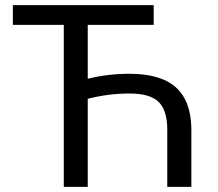

<svg xmlns="http://www.w3.org/2000/svg" viewBox="-20 -731 853 751"><path d="M581.1 -633.8H323.2V-422.9Q401.4 -442.4 486.8 -442.4Q608.9 -442.4 668 -389.2Q727.1 -335.9 728.5 -228V0H634.3V-225.6Q633.8 -299.8 600.3 -332.5Q566.9 -365.2 486.8 -365.2Q404.3 -365.2 323.2 -344.7V0H229.5V-633.8H30.3V-710.9H581.1Z"/></svg>

Font: Mardoto
Style: Regular
Weight: 400
Designer: Christian Robertson, Vahan Hovhannisyan
Foundry: Google
Version: Version 1.000